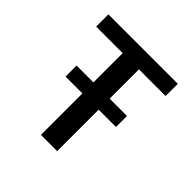

<svg xmlns="http://www.w3.org/2000/svg" viewBox="-181 -856 1011 1011"><g transform="rotate(45 325.0 -350.0)"><path d="M138.5 -309V-391H514V-309ZM264 0V-609H66.5V-700H583.5V-609H385V0Z"/></g></svg>

Font: Trispace Thin Medium
Style: Regular
Weight: 500
Version: Version 1.210